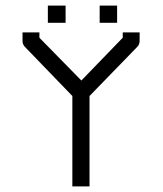

<svg xmlns="http://www.w3.org/2000/svg" viewBox="-20 -712 580 682"><path d="M150 -692H213V-631H150ZM334 -692H396V-631H334ZM298 -371V-50H237V-371L69 -545Q60 -554 60 -566V-597H120V-578L269 -426L416 -578V-597H476V-568Q476 -554 468 -546Z"/></svg>

Font: IBM 3270
Style: Regular
Weight: 400
Monospace: yes
Version: Version 2.3.1